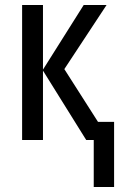

<svg xmlns="http://www.w3.org/2000/svg" viewBox="-20 -557 483 764"><path d="M353 187V0H323L151 -276V0H68V-537H151V-280L313 -537H404L236 -282L370 -72H434V187Z"/></svg>

Font: Noto Sans Display Condensed
Style: Regular
Weight: 400
Width: 3
Designer: Monotype Design Team
Foundry: Monotype Imaging Inc.
Version: Version 2.003